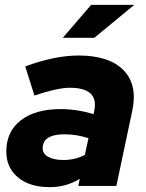

<svg xmlns="http://www.w3.org/2000/svg" viewBox="-20 -767 601 792"><path d="M185 5Q103 5 54.5 -35Q6 -75 6 -142Q6 -224 65.5 -270.5Q125 -317 231 -317Q265 -317 299.5 -311.5Q334 -306 366 -296L369 -311Q388 -405 268 -405Q218 -405 122 -373L84 -493Q206 -538 304 -538Q430 -538 489 -478Q548 -418 526 -312L460 0H303L309 -29Q278 -11 248 -3Q218 5 185 5ZM242 -107Q290 -107 330 -128L345 -197Q295 -213 246 -213Q156 -213 156 -155Q156 -133 179 -120Q202 -107 242 -107ZM239 -611 356 -747H534L369 -611Z"/></svg>

Font: Red Hat Display Black
Style: Italic
Weight: 900
Italic angle: -12°
Designer: Pentagram, MCKL
Foundry: Pentagram, MCKL
Version: Version 1.023; ttfautohint (v1.8.3)